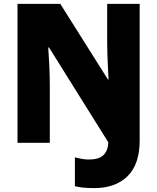

<svg xmlns="http://www.w3.org/2000/svg" viewBox="-20 -785 809 987"><path d="M464 182Q433 182 408.5 179.5Q384 177 365 172V24Q381 28 399 31.5Q417 35 438 35Q488 35 511.5 12.5Q535 -10 537 -53L232 -541H228Q231 -501 233.5 -446.5Q236 -392 236 -346V-51H70V-765H290L535 -376H538Q537 -401 535 -435.5Q533 -470 532 -505.5Q531 -541 531 -570V-765H698V-63Q698 59 636 120.5Q574 182 464 182Z"/></svg>

Font: Noto Sans Tamil UI SemiCondensed Black
Style: Regular
Weight: 900
Width: 4
Designer: Jelle Bosma - Monotype Design Team
Foundry: Monotype Imaging Inc.
Version: Version 2.004; ttfautohint (v1.8.4.7-5d5b)